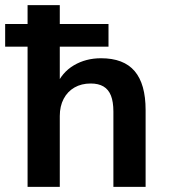

<svg xmlns="http://www.w3.org/2000/svg" viewBox="-35 -725 654 745"><path d="M72 0V-544H-15V-632H72V-705H197V-632H386V-544H197V-391H183Q205 -444 251.5 -471.5Q298 -499 357 -499Q445 -499 487.5 -449Q530 -399 530 -298V0H405V-292Q405 -330 395.5 -354Q386 -378 366.5 -389.5Q347 -401 317 -401Q281 -401 254 -385.5Q227 -370 212 -341.5Q197 -313 197 -275V0Z"/></svg>

Font: NunitoSans3
Style: Bold
Weight: 700
Designer: Vernon Adams
Foundry: Vernon Adams
Version: Version 3.101;gftools[0.9.27]